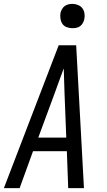

<svg xmlns="http://www.w3.org/2000/svg" viewBox="-32 -968 552 988"><path d="M-12 0 270 -735H360L400 0H319L312 -190H138L69 0ZM309 -260 300 -490Q299 -522 298 -553.5Q297 -585 296 -616Q285 -585 273 -553.5Q261 -522 250 -490L165 -260ZM340 -823Q326 -823 312 -828Q298 -833 290 -844Q282 -855 279.5 -870Q277 -885 279 -900Q281 -910 286.5 -920Q292 -930 300.5 -936.5Q309 -943 319.5 -945.5Q330 -948 341 -948Q355 -948 369 -942.5Q383 -937 391.5 -926Q400 -915 402.5 -900Q405 -885 402 -870Q400 -860 394.5 -850Q389 -840 380.5 -833.5Q372 -827 361.5 -825Q351 -823 340 -823Z"/></svg>

Font: Iosevka Oblique
Style: Regular
Weight: 400
Italic angle: -9°
Monospace: yes
Designer: Belleve Invis
Foundry: Belleve Invis
Version: Version 32.5.0; ttfautohint (v1.8.4)